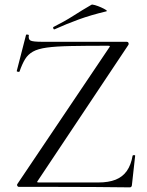

<svg xmlns="http://www.w3.org/2000/svg" viewBox="-20 -805 635 827"><path d="M55.2 -13 450.2 -600Q454 -605 453.1 -606.5Q452.2 -608 445.2 -608Q348 -608 284.1 -606.7Q220.2 -605.4 181.5 -600Q142.8 -594.6 121.6 -582.5Q100.4 -570.4 88 -550.1Q75.6 -529.8 64.2 -497.2Q63.2 -494.4 57.2 -495.8Q51.2 -497.2 52.2 -499.4L92.2 -655Q93.2 -657 99.2 -656Q105.2 -655 104.2 -653Q101.2 -635 112.2 -630Q123.2 -625 161.2 -625Q221.2 -625 308.2 -625Q395.2 -625 526.2 -625Q531.2 -625 533.3 -620.4Q535.4 -615.8 533.2 -612L143.2 -27Q139.2 -22 140.2 -20.5Q141.2 -19 148 -19Q231.4 -19 296.8 -19Q362.2 -19 402.8 -19Q447.8 -19 478.1 -31.1Q508.4 -43.2 526.4 -68.9Q544.4 -94.6 551.2 -134.6Q552.2 -136.8 557.2 -136.8Q562.2 -136.8 562.2 -134.6L548.2 -8Q548.2 -5 546.2 -1.5Q544.2 2 539.2 2Q465.2 1 382.7 0.5Q300.2 0 217.7 0Q135.2 0 61 0Q57 0 54.6 -4.5Q52.2 -9 55.2 -13ZM215.6 -679Q211.6 -677 209.6 -682.5Q207.6 -688 210.6 -689Q257.8 -712.6 296.2 -737.2Q334.6 -761.8 373.4 -784.2Q376.6 -786.6 389.3 -782.9Q402 -779.2 415.5 -773.2Q429 -767.2 436.3 -762.2Q443.6 -757.2 437.6 -756Q370.6 -740 318.6 -721Q266.6 -702 215.6 -679Z"/></svg>

Font: Cormorant Light
Style: Regular
Weight: 300
Designer: Christian Thalmann (Catharsis Fonts)
Foundry: Catharsis Fonts
Version: Version 4.000